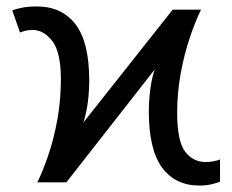

<svg xmlns="http://www.w3.org/2000/svg" viewBox="-20 -566 721 596"><path d="M96 0Q114 -37 131 -87.5Q148 -138 158.5 -197.5Q169 -257 169 -320Q169 -404 142.5 -438.5Q116 -473 81 -473Q68 -473 58.5 -470.5Q49 -468 42 -465L18 -534Q32 -539 50.5 -542.5Q69 -546 94 -546Q172 -546 214.5 -490.5Q257 -435 257 -316Q257 -285 253 -251.5Q249 -218 239 -186L516 -536H604Q586 -499 569 -448.5Q552 -398 541 -338.5Q530 -279 530 -216Q530 -128 554.5 -95.5Q579 -63 619 -63Q631 -63 643.5 -65.5Q656 -68 663 -71V-2Q650 3 634.5 6.5Q619 10 599 10Q524 10 483 -46Q442 -102 442 -220Q442 -251 446 -285Q450 -319 460 -350L186 0Z"/></svg>

Font: Noto Sans
Style: Regular
Weight: 400
Designer: Monotype Design Team
Foundry: Monotype Imaging Inc.
Version: Version 2.007